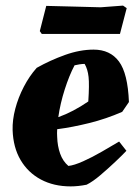

<svg xmlns="http://www.w3.org/2000/svg" viewBox="-20 -653 493 685"><path d="M232 12Q172 12 126 -12.5Q80 -37 53.5 -82Q27 -127 25 -189Q24 -225 34.5 -265Q45 -305 65 -343.5Q85 -382 111 -411Q159 -438 212 -457Q265 -476 314 -476Q373 -476 404.5 -433.5Q436 -391 440 -289L416 -254Q359 -229 298.5 -214Q238 -199 184 -192Q183 -177 184 -164Q185 -132 194.5 -105Q204 -78 224 -61Q244 -63 276.5 -77.5Q309 -92 343.5 -112Q378 -132 405 -148L431 -115Q416 -99 390.5 -75Q365 -51 338 -28Q311 -5 289 6Q274 9 259.5 10.5Q245 12 232 12ZM246 -420Q227 -384 211 -334Q195 -284 188 -235Q241 -254 295 -291Q299 -351 296 -378.5Q293 -406 282 -425Q274 -425 264 -423.5Q254 -422 246 -420ZM129 -532 122 -542 145 -632Q192 -631 244.5 -629.5Q297 -628 339 -627L419 -633L432 -624L408 -532Z"/></svg>

Font: Labrada ExtraBold
Style: Italic
Weight: 800
Italic angle: -7°
Designer: Mercedes Jáuregui
Foundry: Omnibus-Type Team
Version: Version 1.000; ttfautohint (v1.8.4.7-5d5b)